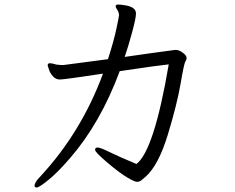

<svg xmlns="http://www.w3.org/2000/svg" viewBox="-20 -771 1040 850"><path d="M532 -519Q655 -537 755 -550H759Q773 -550 789.5 -537.5Q806 -525 806 -515.5Q806 -506 800.5 -498.5Q795 -491 779.5 -400.5Q764 -310 723 -175Q682 -40 625 11Q615 20 606 27Q597 34 586.5 34Q576 34 543 14.5Q510 -5 455.5 -51Q401 -97 401 -107.5Q401 -118 412.5 -118Q424 -118 464.5 -98Q505 -78 584 -45Q662 -104 727 -486Q685 -482 510 -456Q425 -227 291 -72Q235 -7 194 26Q153 59 143 59Q133 59 133 52Q133 36 157 12Q340 -185 436 -445Q264 -419 245 -419Q226 -419 213 -434.5Q200 -450 196 -466L191 -481Q191 -490 199 -491H203Q209 -491 230 -485Q246 -483 260 -483L458 -509Q484 -590 495.5 -644.5Q507 -699 507 -704Q507 -709 504.5 -716.5Q502 -724 497 -731Q492 -738 492 -743Q492 -751 502.5 -751Q513 -751 531 -748Q582 -741 582 -711Q582 -691 564.5 -626.5Q547 -562 532 -519Z"/></svg>

Font: LXGW WenKai Mono Lite
Style: Regular
Weight: 400
Monospace: yes
Designer: LXGW / Fontworks Inc.
Foundry: LXGW / Fontworks Inc.
Version: Version 1.520; June 14, 2025